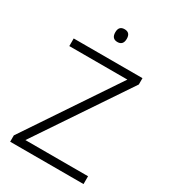

<svg xmlns="http://www.w3.org/2000/svg" viewBox="-217 -1021 1008 1131"><g transform="rotate(30 287.5 -455.5)"><path d="M290 -911.1C264.2 -911.1 251 -897 251 -868.2C251 -838.9 264.2 -824.2 290 -824.2C315.9 -824.2 329.1 -838.9 329.1 -868.2C329.1 -897 315.9 -911.1 290 -911.1ZM536.1 -53.2H109.9L524.9 -670.9V-713.9H57.1V-662.1H452.1L37.1 -43V0H536.1Z"/></g></svg>

Font: Noto Reveo Sans
Style: Regular
Weight: 300
Designer: Monotype Design Team
Foundry: Monotype Imaging Inc.
Version: Version 2.007